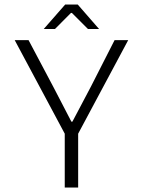

<svg xmlns="http://www.w3.org/2000/svg" viewBox="-20 -840 640 860"><path d="M175.8 -710 272 -819.8H328.1L423.8 -710H374L301.8 -782.2H297.9L226.1 -710ZM270 0V-241.2L45.9 -660.2H107.9L219.2 -450.2Q233.4 -423.8 259.8 -372.1Q286.1 -320.3 299.8 -294.9H304.2Q317.9 -321.3 345.9 -373.8Q374 -426.3 387.2 -452.1L493.2 -660.2H554.2L330.1 -241.2V0Z"/></svg>

Font: Office Code Pro Light
Style: Regular
Weight: 300
Designer: Nathan Rutzky & Paul D. Hunt
Foundry: Adobe Systems Incorporated
Version: Version 1.004;PS 001.004;hotconv 1.0.70;makeotf.lib2.5.58329